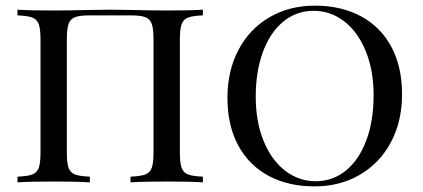

<svg xmlns="http://www.w3.org/2000/svg" viewBox="-20 -642 1489 676"><path d="M613.3 -502V-106Q613.3 -68.4 619.4 -51.3Q625.5 -34.2 641.8 -27.8Q658.2 -21.5 694.3 -20V0Q652.8 -2.9 566.4 -2.9Q486.3 -2.9 439.5 0V-20Q475.6 -21.5 491.9 -27.8Q508.3 -34.2 514.4 -51.3Q520.5 -68.4 520.5 -106V-502Q520.5 -540 514.4 -557.6Q508.3 -575.2 491.7 -581.5Q475.1 -587.9 439.5 -587.9H296.4Q260.7 -587.9 244.1 -581.5Q227.5 -575.2 221.4 -557.6Q215.3 -540 215.3 -502V-106Q215.3 -68.4 221.4 -51.3Q227.5 -34.2 243.9 -27.8Q260.3 -21.5 296.4 -20V0Q250.5 -2.9 169.4 -2.9Q83.5 -2.9 41.5 0V-20Q77.6 -21.5 94 -27.8Q110.4 -34.2 116.5 -51.3Q122.6 -68.4 122.6 -106V-502Q122.6 -539.6 116.5 -556.6Q110.4 -573.7 94 -580.1Q77.6 -586.4 41.5 -587.9V-607.9Q83 -605 169.4 -605Q216.3 -605 293.5 -606.9Q353 -607.9 369.6 -607.9Q386.2 -607.9 444.8 -606.9Q520 -605 566.4 -605Q652.8 -605 694.3 -607.9V-587.9Q658.2 -586.4 641.8 -580.1Q625.5 -573.7 619.4 -556.6Q613.3 -539.6 613.3 -502Z M781.2 0ZM1395.5 -310.1Q1395.5 -214.4 1356.2 -140.9Q1316.9 -67.4 1246.8 -26.6Q1176.8 14.2 1087.4 14.2Q995.1 14.2 926 -22.7Q856.9 -59.6 818.8 -129.9Q780.8 -200.2 780.8 -297.9Q780.8 -393.6 820.1 -467.3Q859.4 -541 929.2 -581.5Q999 -622.1 1088.4 -622.1Q1180.7 -622.1 1250 -585.2Q1319.3 -548.3 1357.4 -478Q1395.5 -407.7 1395.5 -310.1ZM880.4 -301.8Q880.4 -212.9 908.4 -145Q936.5 -77.1 984.6 -40.5Q1032.7 -3.9 1091.3 -3.9Q1152.3 -3.9 1198.7 -42.2Q1245.1 -80.6 1270.3 -149.2Q1295.4 -217.8 1295.4 -306.2Q1295.4 -395 1267.3 -462.9Q1239.3 -530.8 1191.2 -567.4Q1143.1 -604 1084.5 -604Q1023.4 -604 977.1 -565.7Q930.7 -527.3 905.5 -458.7Q880.4 -390.1 880.4 -301.8Z"/></svg>

Font: Playfair Display SC
Style: Regular
Weight: 400
Designer: Claus Eggers Sørensen
Foundry: Claus Eggers Sørensen
Version: Version 1.004;PS 001.004;hotconv 1.0.70;makeotf.lib2.5.58329